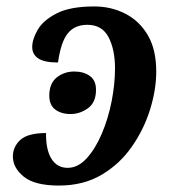

<svg xmlns="http://www.w3.org/2000/svg" viewBox="-20 -566 538 596"><path d="M163 10Q88 10 54 -17.5Q20 -45 20 -80Q20 -111 43.5 -132Q67 -153 123 -153Q122 -102 139.5 -73.5Q157 -45 190 -45Q222 -45 249 -74.5Q276 -104 296 -151Q316 -198 326.5 -251.5Q337 -305 337 -354Q337 -412 317 -450.5Q297 -489 251 -489Q212 -489 190.5 -462.5Q169 -436 160 -372Q118 -372 99 -384.5Q80 -397 80 -420Q80 -444 97 -473.5Q114 -503 156 -524.5Q198 -546 273 -546Q325 -546 369 -523.5Q413 -501 439 -456.5Q465 -412 465 -344Q465 -288 446 -226.5Q427 -165 389.5 -111Q352 -57 295.5 -23.5Q239 10 163 10ZM199 -212Q170 -212 151.5 -226Q133 -240 133 -269Q133 -307 156 -325.5Q179 -344 211 -344Q239 -344 258.5 -330.5Q278 -317 278 -287Q278 -248 253 -230Q228 -212 199 -212Z"/></svg>

Font: Noto Serif SemiCondensed SemiBold
Style: Italic
Weight: 600
Width: 4
Italic angle: -12°
Designer: Monotype Design Team
Foundry: Monotype Imaging Inc.
Version: Version 2.014; ttfautohint (v1.8.4.7-5d5b)